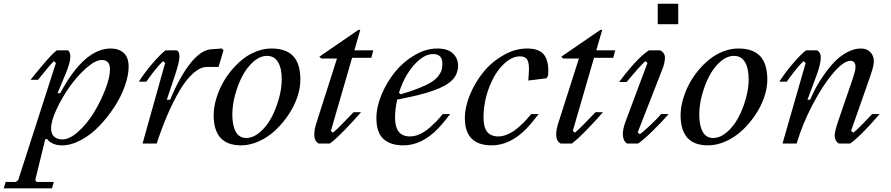

<svg xmlns="http://www.w3.org/2000/svg" viewBox="-112 -770 4779 1030"><path d="M176.8 206.1 167 240.2H-91.8L-82 206.1H-26.9L-14.2 195.8L188 -432.1L176.8 -441.9Q152.3 -417.5 91.8 -341.8H51.8Q54.7 -345.7 70.8 -365.5Q86.9 -385.3 92.8 -392.3Q98.6 -399.4 113 -416.7Q127.4 -434.1 135.5 -442.9Q143.6 -451.7 155 -464.4Q166.5 -477.1 175.5 -485.4Q184.6 -493.7 192.9 -500H252.9Q281.7 -476.6 244.1 -383.8L196.8 -270H210.9Q339.8 -509.8 481.9 -509.8Q525.4 -509.8 551.8 -485.8Q578.1 -461.9 578.1 -412.1Q578.1 -365.7 557.6 -308.1Q537.1 -250.5 501 -195.3Q464.8 -140.1 420.4 -93.8Q376 -47.4 322.8 -18.8Q269.5 9.8 220.2 9.8Q190.4 9.8 168.9 -1.2Q147.5 -12.2 141.1 -23.9H130.9L77.1 195.8L84 206.1ZM478 -397.9Q478 -448.2 434.1 -448.2Q400.4 -448.2 352.1 -406Q303.7 -363.8 262.5 -305.9Q221.2 -248 191.7 -184.6Q162.1 -121.1 162.1 -81.1Q162.1 -50.8 179 -36.4Q195.8 -22 222.2 -22Q261.7 -22 308.8 -64.7Q356 -107.4 392.3 -167.2Q428.7 -227.1 453.4 -291.5Q478 -356 478 -397.9Z M1022.5 -505.9 1078.6 -509.8 1086.9 -500 1060.5 -411.1H1000.5Q963.4 -411.1 925.3 -377.7Q887.2 -344.2 852.3 -285.2Q817.4 -226.1 786.9 -155.3Q756.3 -84.5 728.5 0H652.8L773.9 -432.1L762.7 -441.9Q756.8 -436.5 746.1 -425.3Q735.4 -414.1 714.4 -387.9Q693.4 -361.8 672.9 -332H632.8Q666 -383.8 708.3 -432.4Q750.5 -481 775.9 -500H835.9Q852.5 -491.7 850.6 -461.7Q848.6 -431.6 824.7 -359.9L782.7 -234.9H800.8Q852.1 -358.4 909.2 -430.4Q966.3 -502.4 1022.5 -505.9Z M1034.2 -151.9Q1034.2 -189.9 1045.4 -231.4Q1056.6 -272.9 1076.7 -312.5Q1096.7 -352.1 1125.7 -387.9Q1154.8 -423.8 1188.2 -450.9Q1221.7 -478 1262.5 -493.9Q1303.2 -509.8 1344.2 -509.8Q1422.4 -509.8 1460.9 -469Q1499.5 -428.2 1499.5 -341.8Q1499.5 -297.9 1482.7 -248.5Q1465.8 -199.2 1435.3 -153.8Q1404.8 -108.4 1365.7 -71.5Q1326.7 -34.7 1278.1 -12.5Q1229.5 9.8 1181.2 9.8Q1034.2 9.8 1034.2 -151.9ZM1320.3 -470.2Q1283.2 -470.2 1247.8 -439.5Q1212.4 -408.7 1188 -361.8Q1163.6 -314.9 1148.9 -259.8Q1134.3 -204.6 1134.3 -155.8Q1134.3 -96.7 1152.8 -63.2Q1171.4 -29.8 1208.5 -29.8Q1246.1 -29.8 1282.2 -60.5Q1318.4 -91.3 1343.5 -138.2Q1368.7 -185.1 1384 -240.2Q1399.4 -295.4 1399.4 -344.2Q1399.4 -403.3 1379.6 -436.8Q1359.9 -470.2 1320.3 -470.2Z M1820.8 -609.9 1789.1 -500H1890.6L1879.9 -460H1776.9L1663.1 -67.9L1673.8 -58.1Q1697.3 -75.7 1784.7 -168H1824.7Q1785.6 -122.6 1736.6 -72.3Q1687.5 -22 1657.7 0H1597.7Q1575.2 -12.7 1574 -43.9Q1572.8 -75.2 1587.9 -118.2L1695.8 -456.1H1611.8L1601.1 -465.8L1811 -609.9Z M2233.4 -509.8Q2289.1 -509.8 2317.1 -483.9Q2345.2 -458 2345.2 -418Q2345.2 -373 2314.7 -341.3Q2284.2 -309.6 2213.4 -284.2Q2142.6 -258.8 2018.6 -235.8Q2007.3 -183.1 2007.3 -138.2Q2007.3 -38.1 2087.4 -38.1Q2113.3 -38.1 2140.1 -50.3Q2167 -62.5 2191.7 -84.2Q2216.3 -106 2231 -121.3Q2245.6 -136.7 2263.2 -158.2H2303.2Q2260.7 -103.5 2238.3 -80.6Q2150.4 9.8 2052.2 9.8Q1982.9 9.8 1945.1 -24.4Q1907.2 -58.6 1907.2 -136.2Q1907.2 -196.3 1935.1 -262.9Q1962.9 -329.6 2007.1 -384Q2051.3 -438.5 2112.1 -474.1Q2172.9 -509.8 2233.4 -509.8ZM2211.4 -480Q2160.2 -480 2107.9 -419.9Q2055.7 -359.9 2028.3 -272L2037.6 -264.2Q2095.2 -280.8 2136.7 -297.6Q2178.2 -314.5 2202.1 -329.6Q2226.1 -344.7 2239.5 -362.5Q2252.9 -380.4 2257.1 -394.8Q2261.2 -409.2 2261.2 -428.2Q2261.2 -480 2211.4 -480Z M2715.8 -509.8Q2783.7 -509.8 2809.1 -472.7Q2834.5 -435.5 2828.1 -363.8L2819.8 -350.1L2722.2 -337.9L2725.1 -383.8Q2728 -428.7 2717.3 -448.2Q2706.5 -467.8 2678.2 -467.8Q2631.3 -467.8 2585.7 -421.6Q2540 -375.5 2511 -298.3Q2481.9 -221.2 2481.9 -138.2Q2481.9 -87.4 2501.5 -62.7Q2521 -38.1 2562 -38.1Q2583 -38.1 2606 -47.4Q2628.9 -56.6 2645.5 -68.1Q2662.1 -79.6 2683.1 -99.4Q2704.1 -119.1 2713.1 -129.4Q2722.2 -139.6 2737.8 -158.2H2777.8Q2735.4 -103.5 2712.9 -80.6Q2624.5 9.8 2525.9 9.8Q2381.8 9.8 2381.8 -136.2Q2381.8 -196.3 2409.4 -262.7Q2437 -329.1 2481.7 -383.8Q2526.4 -438.5 2588.9 -474.1Q2651.4 -509.8 2715.8 -509.8Z M3118.7 -609.9 3086.9 -500H3188.5L3177.7 -460H3074.7L2960.9 -67.9L2971.7 -58.1Q2995.1 -75.7 3082.5 -168H3122.6Q3083.5 -122.6 3034.4 -72.3Q2985.4 -22 2955.6 0H2895.5Q2873 -12.7 2871.8 -43.9Q2870.6 -75.2 2885.7 -118.2L2993.7 -456.1H2909.7L2898.9 -465.8L3108.9 -609.9Z M3416.5 -640.1V-750H3526.4V-640.1ZM3309.1 -60.1 3320.3 -49.8Q3335 -59.6 3372.6 -94.7Q3410.2 -129.9 3435.1 -158.2H3475.1Q3438 -115.7 3389.9 -68.4Q3341.8 -21 3311 0H3251.5Q3231.4 -13.7 3229.5 -43.9Q3227.5 -74.2 3243.2 -116.2L3361.3 -432.1L3350.1 -441.9Q3322.3 -417.5 3249.5 -330.1H3209.5Q3306.6 -460 3369.1 -500H3429.2Q3439.9 -495.6 3447.5 -485.4Q3455.1 -475.1 3455.1 -460Q3455.1 -432.1 3439.5 -394Z M3539.1 -151.9Q3539.1 -189.9 3550.3 -231.4Q3561.5 -272.9 3581.5 -312.5Q3601.6 -352.1 3630.6 -387.9Q3659.7 -423.8 3693.1 -450.9Q3726.6 -478 3767.3 -493.9Q3808.1 -509.8 3849.1 -509.8Q3927.2 -509.8 3965.8 -469Q4004.4 -428.2 4004.4 -341.8Q4004.4 -297.9 3987.5 -248.5Q3970.7 -199.2 3940.2 -153.8Q3909.7 -108.4 3870.6 -71.5Q3831.5 -34.7 3783 -12.5Q3734.4 9.8 3686 9.8Q3539.1 9.8 3539.1 -151.9ZM3825.2 -470.2Q3788.1 -470.2 3752.7 -439.5Q3717.3 -408.7 3692.9 -361.8Q3668.5 -314.9 3653.8 -259.8Q3639.2 -204.6 3639.2 -155.8Q3639.2 -96.7 3657.7 -63.2Q3676.3 -29.8 3713.4 -29.8Q3751 -29.8 3787.1 -60.5Q3823.2 -91.3 3848.4 -138.2Q3873.5 -185.1 3888.9 -240.2Q3904.3 -295.4 3904.3 -344.2Q3904.3 -403.3 3884.5 -436.8Q3864.7 -470.2 3825.2 -470.2Z M4388.7 0Q4378.9 -4.4 4372.3 -16.4Q4365.7 -28.3 4365.7 -42Q4365.7 -66.4 4386.7 -127L4456.5 -330.1Q4477.5 -390.1 4477.5 -410.2Q4477.5 -443.8 4450.7 -443.8Q4413.6 -443.8 4356.9 -377.2Q4300.3 -310.5 4246.1 -206.5Q4191.9 -102.5 4161.6 0H4085.9L4210 -432.1L4198.7 -441.9Q4192.9 -436.5 4182.1 -425.3Q4171.4 -414.1 4150.4 -387.9Q4129.4 -361.8 4108.9 -332H4068.8Q4102.1 -383.8 4144.3 -432.4Q4186.5 -481 4211.9 -500H4272Q4283.7 -492.2 4288.6 -479.7Q4293.5 -467.3 4288.8 -437.7Q4284.2 -408.2 4266.6 -360.8L4219.7 -234.9H4233.9Q4247.1 -266.1 4264.9 -299.3Q4282.7 -332.5 4310.1 -371.3Q4337.4 -410.2 4366.5 -439.9Q4395.5 -469.7 4432.6 -489.7Q4469.7 -509.8 4505.9 -509.8Q4538.6 -509.8 4557.1 -490.2Q4575.7 -470.7 4575.7 -441.9Q4575.7 -437 4575.2 -431.6Q4574.7 -426.3 4573.2 -419.7Q4571.8 -413.1 4570.6 -407.5Q4569.3 -401.9 4566.7 -393.3Q4564 -384.8 4562.3 -379.2Q4560.5 -373.5 4556.9 -362.8Q4553.2 -352.1 4551.3 -346.4Q4549.3 -340.8 4544.9 -328.4Q4540.5 -315.9 4538.6 -310.1L4453.6 -67.9L4464.8 -58.1Q4480.5 -66.9 4556.6 -147.5Q4563.5 -154.8 4566.9 -158.2H4606.9Q4503.4 -38.1 4448.7 0Z"/></svg>

Font: Happy Times at the IKOB New Game Plus Edition
Style: Italic
Weight: 400
Italic angle: -16°
Designer: Lucas Le Bihan
Foundry: Lucas Le Bihan
Version: Version 1.000;PS 1.0;hotconv 1.0.88;makeotf.lib2.5.647800